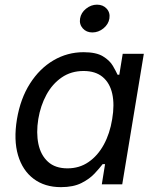

<svg xmlns="http://www.w3.org/2000/svg" viewBox="-20 -771 654 803"><path d="M234.9 11.7Q167 11.7 120.6 -23.2Q74.2 -58.1 55.4 -121.8Q36.6 -185.5 50.8 -272Q65.4 -358.9 105.5 -421.6Q145.5 -484.4 203.6 -518.6Q261.7 -552.7 329.6 -552.7Q382.3 -552.7 410.6 -535.4Q439 -518.1 451.9 -495.8Q464.8 -473.6 471.7 -458.5H479L493.2 -545.9H581.5L491.2 0H405.8L419.4 -84.5H409.2Q397 -68.4 376 -45.7Q355 -22.9 320.8 -5.6Q286.6 11.7 234.9 11.7ZM262.2 -66.9Q312 -66.9 350.3 -93.3Q388.7 -119.6 414.1 -166Q439.5 -212.4 449.2 -272.9Q459.5 -333.5 449.5 -378.7Q439.5 -423.8 409.4 -449Q379.4 -474.1 329.6 -474.1Q277.3 -474.1 238 -447Q198.7 -419.9 174.1 -374.5Q149.4 -329.1 140.1 -272.9Q130.9 -215.8 140.6 -168.9Q150.4 -122.1 180.7 -94.5Q210.9 -66.9 262.2 -66.9ZM366.2 -635.3Q341.3 -635.3 326.2 -652.3Q311 -669.4 314.9 -693.4Q318.8 -717.8 339.8 -734.6Q360.8 -751.5 385.7 -751.5Q411.1 -751.5 426.3 -734.6Q441.4 -717.8 437.5 -693.4Q433.6 -669.4 412.6 -652.3Q391.6 -635.3 366.2 -635.3Z"/></svg>

Font: Adwaita Sans
Style: Italic
Weight: 400
Italic angle: -9.39999°
Designer: Rasmus Andersson
Foundry: rsms
Version: Version 4.001;git-9221beed3